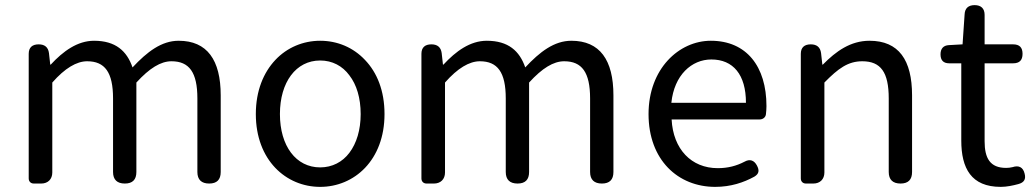

<svg xmlns="http://www.w3.org/2000/svg" viewBox="-20 -716 4039 749"><path d="M92 -271V-20C92 -8 100 0 112 0H138H141C167 0 184 -17 184 -43V-394C233 -450 279 -477 320 -477C389 -477 421 -434 421 -332V-45C421 -15 437 0 467 0C497 0 512 -15 512 -45V-394C563 -450 607 -477 649 -477C718 -477 750 -434 750 -332V-45C750 -15 766 0 796 0C826 0 841 -15 841 -45V-344C841 -482 788 -557 677 -557C610 -557 554 -514 497 -453C475 -517 431 -557 347 -557C282 -557 226 -516 178 -464H176L171 -509C168 -532 154 -543 131 -543C106 -543 92 -531 92 -506Z M1054 -482C1008 -433 978 -362 978 -271C978 -91 1096 13 1229 13C1362 13 1480 -91 1480 -271C1480 -362 1451 -433 1404 -482C1358 -531 1296 -557 1229 -557C1163 -557 1100 -531 1054 -482ZM1343 -120C1316 -84 1276 -63 1229 -63C1135 -63 1072 -146 1072 -271C1072 -396 1135 -480 1229 -480C1276 -480 1316 -459 1343 -422C1371 -386 1387 -334 1387 -271C1387 -209 1371 -157 1343 -120Z M1624 -271V-20C1624 -8 1632 0 1644 0H1670H1673C1699 0 1716 -17 1716 -43V-394C1765 -450 1811 -477 1852 -477C1921 -477 1953 -434 1953 -332V-45C1953 -15 1969 0 1999 0C2029 0 2044 -15 2044 -45V-394C2095 -450 2139 -477 2181 -477C2250 -477 2282 -434 2282 -332V-45C2282 -15 2298 0 2328 0C2358 0 2373 -15 2373 -45V-344C2373 -482 2320 -557 2209 -557C2142 -557 2086 -514 2029 -453C2007 -517 1963 -557 1879 -557C1814 -557 1758 -516 1710 -464H1708L1703 -509C1700 -532 1686 -543 1663 -543C1638 -543 1624 -531 1624 -506Z M2874 -250H2943C2957 -250 2967 -259 2968 -271C2969 -280 2970 -291 2970 -302C2970 -457 2892 -557 2753 -557C2629 -557 2510 -448 2510 -271C2510 -92 2625 13 2770 13C2831 13 2881 -4 2923 -27C2941 -38 2943 -51 2933 -70C2922 -91 2905 -97 2884 -85C2853 -69 2820 -60 2780 -60C2677 -60 2606 -134 2600 -250H2783ZM2817 -315H2744H2599C2610 -423 2678 -484 2755 -484C2840 -484 2890 -425 2890 -315Z M3104 -271V-20C3104 -8 3112 0 3124 0H3150H3153C3179 0 3196 -17 3196 -43V-394C3250 -449 3288 -477 3344 -477C3416 -477 3447 -434 3447 -332V-45C3447 -15 3463 0 3493 0C3523 0 3538 -15 3538 -45V-344C3538 -482 3486 -557 3372 -557C3298 -557 3241 -516 3190 -464H3188L3183 -509C3180 -532 3166 -543 3143 -543C3118 -543 3104 -531 3104 -506Z M3821 -317V-469H3895H3932C3957 -469 3969 -481 3969 -506C3969 -531 3957 -543 3932 -543H3821V-658C3821 -683 3807 -696 3782 -696C3758 -696 3744 -684 3743 -660L3735 -543L3682 -540C3660 -539 3649 -526 3649 -504C3649 -481 3660 -469 3683 -469H3730V-168C3730 -59 3769 13 3884 13C3907 13 3931 8 3953 2C3975 -4 3983 -17 3977 -39C3971 -64 3954 -72 3930 -64C3922 -62 3913 -61 3905 -61C3842 -61 3821 -99 3821 -165Z"/></svg>

Font: GenSenRounded2 TW R
Style: Regular
Weight: 400
Version: Version 2.100;PS 2.1;hotconv 16.6.51;makeotf.lib2.5.65220 DE